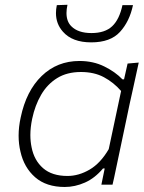

<svg xmlns="http://www.w3.org/2000/svg" viewBox="-20 -754 586 784"><path d="M394 0Q396.5 -13.5 399.5 -27L407.5 -66H400.5Q367.5 -26.5 326.8 -8.5Q286 9.5 244.5 9.5Q169 9.5 123.5 -30.2Q78 -70 63.5 -135Q56 -166 56 -200Q56 -236 64.5 -274.5Q87 -382.5 150.2 -443.8Q213.5 -505 304.5 -505Q361 -505 406.2 -482.5Q451.5 -460 480 -430H486.5L501 -494.5L546.5 -498.5Q534 -440.5 522 -386.5Q509.5 -332 497 -270.5L446 -28.5Q443 -14 439.5 0ZM255.5 -35.5Q301.5 -35.5 346 -61.5Q390.5 -87.5 424 -145L474.5 -382.5Q444 -417.5 404.2 -438.8Q364.5 -460 310.5 -460Q253.5 -460 213.2 -435Q173 -410 148 -367Q123 -324 111.5 -269.5Q104 -234 104 -202.5Q104 -176.5 109 -152.5Q119.5 -99 156 -67.2Q192.5 -35.5 255.5 -35.5ZM352.5 -581Q275 -581 237 -624.5Q208.5 -656.5 208.5 -700.5Q208.5 -716 212 -733L255.5 -734.5Q251.5 -716 251.5 -701Q251.5 -666.5 271 -647Q298.5 -619 353.5 -619Q408.5 -619 438 -646.8Q467.5 -674.5 480 -733H523Q509 -666.5 470 -623.8Q431 -581 352.5 -581Z"/></svg>

Font: Heraclito ExtraLight
Style: Italic
Weight: 200
Italic angle: -12°
Designer: Kostas Bartsokas (font) & Cristiano Sobral (main changes)
Foundry: Kostas Bartsokas (font) & Cristiano Sobral (main changes)
Version: Version 1.00;July 8, 2020;FontCreator 13.0.0.2655 64-bit